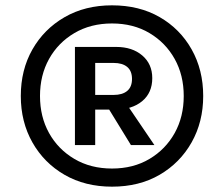

<svg xmlns="http://www.w3.org/2000/svg" viewBox="-20 -690 840 720"><path d="M400 10Q299 10 222 -34.5Q145 -79 101.5 -156Q58 -233 58 -330Q58 -428 101.5 -504.5Q145 -581 222 -625.5Q299 -670 400 -670Q502 -670 578.5 -626Q655 -582 698.5 -505Q742 -428 742 -330Q742 -233 698.5 -156Q655 -79 578.5 -34.5Q502 10 400 10ZM471 -146 379 -296 443 -317 559 -146ZM400 -58Q480 -58 540.5 -94Q601 -130 635 -191Q669 -252 669 -330Q669 -408 635 -469Q601 -530 540.5 -566Q480 -602 400 -602Q320 -602 259 -566Q198 -530 164 -469Q130 -408 130 -330Q130 -252 164 -191Q198 -130 259 -94Q320 -58 400 -58ZM261 -146V-514H416Q476 -514 513.5 -482Q551 -450 551 -397Q551 -342 513 -310.5Q475 -279 411 -279H337V-146ZM337 -334H406Q439 -334 457 -349Q475 -364 475 -394Q475 -424 457 -439Q439 -454 406 -454H337Z"/></svg>

Font: Kantumruy Pro Medium
Style: Regular
Weight: 500
Designer: Sovichet Tep
Foundry: Sovichet Tep
Version: Version 1.002